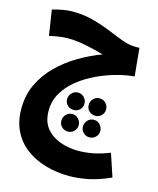

<svg xmlns="http://www.w3.org/2000/svg" viewBox="-132 -615 906 1099"><g transform="rotate(15 321.0 -65.5)"><path d="M384 392Q310 392 244 373Q178 354 127.5 316.5Q77 279 48.5 222Q20 165 20 90Q20 9 51.5 -57Q83 -123 136.5 -175.5Q190 -228 255.5 -266.5Q321 -305 389 -330Q342 -344 284.5 -356Q227 -368 176 -368Q149 -368 119.5 -363.5Q90 -359 65 -353L42 -503Q72 -512 102.5 -517.5Q133 -523 162 -523Q227 -523 284 -507.5Q341 -492 390.5 -471.5Q440 -451 481 -436Q522 -421 556 -421H583L599 -256Q551 -252 494 -236.5Q437 -221 380.5 -194.5Q324 -168 277 -130.5Q230 -93 202 -45Q174 3 174 61Q174 124 205.5 163Q237 202 288 220.5Q339 239 397 239Q439 239 483 230.5Q527 222 581 201L626 336Q553 369 493 380.5Q433 392 384 392ZM311 20Q289 20 274 5.5Q259 -9 259 -31Q259 -52 274 -67.5Q289 -83 311 -83Q332 -83 347 -67.5Q362 -52 362 -31Q362 -9 347 5.5Q332 20 311 20ZM439 20Q417 20 402 5.5Q387 -9 387 -31Q387 -52 402 -67.5Q417 -83 439 -83Q460 -83 475 -67.5Q490 -52 490 -31Q490 -9 475 5.5Q460 20 439 20ZM311 148Q289 148 274 133Q259 118 259 97Q259 76 274 60Q289 44 311 44Q332 44 347 60Q362 76 362 97Q362 118 347 133Q332 148 311 148ZM439 148Q417 148 402 133Q387 118 387 97Q387 76 402 60Q417 44 439 44Q460 44 475 60Q490 76 490 97Q490 118 475 133Q460 148 439 148Z"/></g></svg>

Font: Noto Sans Arabic Cond ExtBd
Style: Regular
Weight: 800
Width: 3
Designer: Monotype Design Team, Nadine Chahine, Nizar Qandah and Khaled Hosny
Foundry: Monotype Imaging Inc.
Version: Version 2.012; ttfautohint (v1.8.4.7-5d5b)